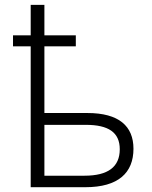

<svg xmlns="http://www.w3.org/2000/svg" viewBox="-20 -780 634 800"><path d="M107.9 -759.8V-632.8H34.2V-586.9H107.9V0H335.9C473.1 0 536.1 -60.1 536.1 -160.2C536.1 -254.4 475.6 -309.1 344.2 -309.1H165V-586.9H295.9V-632.8H165V-759.8ZM337.9 -259.8C431.6 -259.8 479 -228.5 479 -158.2C479 -84.5 430.2 -47.9 332 -47.9H165V-259.8Z"/></svg>

Font: Noto Reveo Sans
Style: Regular
Weight: 300
Designer: Monotype Design Team
Foundry: Monotype Imaging Inc.
Version: Version 2.007